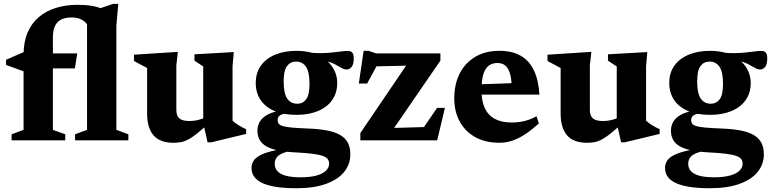

<svg xmlns="http://www.w3.org/2000/svg" viewBox="-20 -744 4088 1018"><path d="M260.5 -55.5 326 -32V0H41.5V-32L105 -55.5V-454Q105 -521.5 126.2 -571.2Q147.5 -621 186.2 -653.8Q225 -686.5 277.5 -702.5Q330 -718.5 392 -718.5Q434.5 -718.5 467.8 -712.8Q501 -707 528.5 -694L495 -695L580.5 -723.5H607L597 -608V-55.5L660.5 -32V0H378V-32L441.5 -55.5V-615Q430.5 -631.5 409.2 -641.5Q388 -651.5 360 -651.5Q328 -651.5 305.8 -641Q283.5 -630.5 272 -607.2Q260.5 -584 260.5 -546ZM389.5 -461 377 -381.5H147.5L105 -366L12 -399.5V-427L113 -471L186.5 -461Z M915 -163.5Q915 -141 922 -127.8Q929 -114.5 944.2 -108.5Q959.5 -102.5 985 -102.5Q1010 -102.5 1034 -108.8Q1058 -115 1075.5 -126L1092 -95.5Q1054 -59.5 1027.2 -38Q1000.5 -16.5 979.8 -5.2Q959 6 940.2 9.5Q921.5 13 899.5 13Q828.5 13 794.2 -26.2Q760 -65.5 760 -143V-383.5L690.5 -420.5V-454L923 -469L915 -397ZM1080.5 10.5 1057.5 -92V-391.5L1011 -422.5V-456L1219.5 -468L1213 -393V-104Q1218 -99 1226.5 -92.8Q1235 -86.5 1245 -80.2Q1255 -74 1265.2 -68.5Q1275.5 -63 1285 -59V-34L1100.5 10.5Z M1551.5 254Q1487 254 1441.5 246.5Q1396 239 1367.8 225Q1339.5 211 1326.5 191.2Q1313.5 171.5 1313.5 147Q1313.5 127.5 1322.8 111.2Q1332 95 1354.8 81.8Q1377.5 68.5 1417.2 58.2Q1457 48 1518 40.5L1565.5 40V49.5Q1513.5 55.5 1485.5 65.8Q1457.5 76 1447 90.8Q1436.5 105.5 1436.5 124.5Q1436.5 147 1450.5 163Q1464.5 179 1494.8 187.5Q1525 196 1574 196Q1624 196 1657.8 186.8Q1691.5 177.5 1708.2 161Q1725 144.5 1725 124.5Q1725 110 1717.8 99.8Q1710.5 89.5 1690.8 82.5Q1671 75.5 1634 71Q1597 66.5 1537.5 63.5Q1478 60 1440 50.2Q1402 40.5 1381.2 24.8Q1360.5 9 1352.5 -10.8Q1344.5 -30.5 1345 -53.5Q1346 -98 1382 -125.5Q1418 -153 1492 -161L1505 -143Q1475 -140.5 1463.5 -131.5Q1452 -122.5 1452 -107Q1452 -96 1457.2 -88.5Q1462.5 -81 1478.8 -75.8Q1495 -70.5 1528 -67.5Q1561 -64.5 1616 -62.5Q1675.5 -60 1717.5 -51.5Q1759.5 -43 1786 -26.8Q1812.5 -10.5 1825 14.2Q1837.5 39 1837.5 74Q1837.5 127 1804.8 167.5Q1772 208 1708.2 231Q1644.5 254 1551.5 254ZM1552 -135Q1483.5 -135 1435 -155.8Q1386.5 -176.5 1361.2 -214.5Q1336 -252.5 1336 -304Q1336 -358 1363.2 -396Q1390.5 -434 1439.2 -454.2Q1488 -474.5 1552.5 -474.5Q1605 -474.5 1645.2 -460.5Q1685.5 -446.5 1712.8 -422.5Q1740 -398.5 1754 -368.2Q1768 -338 1768 -305Q1768 -251.5 1741 -213.2Q1714 -175 1665.2 -155Q1616.5 -135 1552 -135ZM1556 -194Q1586 -194 1603.5 -217.8Q1621 -241.5 1621 -299Q1621 -363 1602.2 -390.2Q1583.5 -417.5 1549.5 -417.5Q1519.5 -417.5 1501.8 -393.8Q1484 -370 1484 -312Q1484 -248.5 1503 -221.2Q1522 -194 1556 -194ZM1628 -428 1615.5 -465.5Q1653.5 -461.5 1685 -462.2Q1716.5 -463 1742.2 -465.8Q1768 -468.5 1788.2 -471.2Q1808.5 -474 1824 -474Q1840 -474 1847.8 -465.2Q1855.5 -456.5 1855.5 -434Q1855.5 -402.5 1844.2 -389Q1833 -375.5 1818.5 -375.5Q1804.5 -375.5 1790.2 -384Q1776 -392.5 1755.8 -403.2Q1735.5 -414 1705 -421.8Q1674.5 -429.5 1628 -428Z M1890.5 0V-38.5L2160 -435.5L2230.5 -398L1925.5 -391L2005.5 -446.5L1926.5 -301H1882.5L1908 -474.5H1934L1974 -461H2315V-422.5L2041.5 -24.5L1972.5 -63L2252.5 -71L2195.5 -23L2297.5 -172H2339L2298 0Z M2628.5 -474.5Q2696 -474.5 2741.2 -448.2Q2786.5 -422 2811 -370.5Q2835.5 -319 2840 -242.5H2496L2495.5 -296L2750 -305L2693.5 -277.5Q2692.5 -325 2684 -354Q2675.5 -383 2659 -396.5Q2642.5 -410 2617.5 -410Q2591.5 -410 2572.5 -396.8Q2553.5 -383.5 2543.2 -351.8Q2533 -320 2533 -264.5Q2533 -206.5 2551.2 -169Q2569.5 -131.5 2605 -113Q2640.5 -94.5 2692 -94.5Q2717.5 -94.5 2739.8 -98Q2762 -101.5 2783 -108.8Q2804 -116 2825 -127.5L2837 -89.5Q2802 -57.5 2768 -34.5Q2734 -11.5 2699.2 0.8Q2664.5 13 2628 13Q2554 13 2500.5 -16.5Q2447 -46 2417.8 -99.2Q2388.5 -152.5 2388.5 -223Q2388.5 -295 2416.2 -351.8Q2444 -408.5 2497.8 -441.5Q2551.5 -474.5 2628.5 -474.5Z M3107.5 -163.5Q3107.5 -141 3114.5 -127.8Q3121.5 -114.5 3136.8 -108.5Q3152 -102.5 3177.5 -102.5Q3202.5 -102.5 3226.5 -108.8Q3250.5 -115 3268 -126L3284.5 -95.5Q3246.5 -59.5 3219.8 -38Q3193 -16.5 3172.2 -5.2Q3151.5 6 3132.8 9.5Q3114 13 3092 13Q3021 13 2986.8 -26.2Q2952.5 -65.5 2952.5 -143V-383.5L2883 -420.5V-454L3115.5 -469L3107.5 -397ZM3273 10.5 3250 -92V-391.5L3203.5 -422.5V-456L3412 -468L3405.5 -393V-104Q3410.5 -99 3419 -92.8Q3427.5 -86.5 3437.5 -80.2Q3447.5 -74 3457.8 -68.5Q3468 -63 3477.5 -59V-34L3293 10.5Z M3744 254Q3679.5 254 3634 246.5Q3588.5 239 3560.2 225Q3532 211 3519 191.2Q3506 171.5 3506 147Q3506 127.5 3515.2 111.2Q3524.5 95 3547.2 81.8Q3570 68.5 3609.8 58.2Q3649.5 48 3710.5 40.5L3758 40V49.5Q3706 55.5 3678 65.8Q3650 76 3639.5 90.8Q3629 105.5 3629 124.5Q3629 147 3643 163Q3657 179 3687.2 187.5Q3717.5 196 3766.5 196Q3816.5 196 3850.2 186.8Q3884 177.5 3900.8 161Q3917.5 144.5 3917.5 124.5Q3917.5 110 3910.2 99.8Q3903 89.5 3883.2 82.5Q3863.5 75.5 3826.5 71Q3789.5 66.5 3730 63.5Q3670.5 60 3632.5 50.2Q3594.5 40.5 3573.8 24.8Q3553 9 3545 -10.8Q3537 -30.5 3537.5 -53.5Q3538.5 -98 3574.5 -125.5Q3610.5 -153 3684.5 -161L3697.5 -143Q3667.5 -140.5 3656 -131.5Q3644.5 -122.5 3644.5 -107Q3644.5 -96 3649.8 -88.5Q3655 -81 3671.2 -75.8Q3687.5 -70.5 3720.5 -67.5Q3753.5 -64.5 3808.5 -62.5Q3868 -60 3910 -51.5Q3952 -43 3978.5 -26.8Q4005 -10.5 4017.5 14.2Q4030 39 4030 74Q4030 127 3997.2 167.5Q3964.5 208 3900.8 231Q3837 254 3744 254ZM3744.5 -135Q3676 -135 3627.5 -155.8Q3579 -176.5 3553.8 -214.5Q3528.5 -252.5 3528.5 -304Q3528.5 -358 3555.8 -396Q3583 -434 3631.8 -454.2Q3680.5 -474.5 3745 -474.5Q3797.5 -474.5 3837.8 -460.5Q3878 -446.5 3905.2 -422.5Q3932.5 -398.5 3946.5 -368.2Q3960.5 -338 3960.5 -305Q3960.5 -251.5 3933.5 -213.2Q3906.5 -175 3857.8 -155Q3809 -135 3744.5 -135ZM3748.5 -194Q3778.5 -194 3796 -217.8Q3813.5 -241.5 3813.5 -299Q3813.5 -363 3794.8 -390.2Q3776 -417.5 3742 -417.5Q3712 -417.5 3694.2 -393.8Q3676.5 -370 3676.5 -312Q3676.5 -248.5 3695.5 -221.2Q3714.5 -194 3748.5 -194ZM3820.5 -428 3808 -465.5Q3846 -461.5 3877.5 -462.2Q3909 -463 3934.8 -465.8Q3960.5 -468.5 3980.8 -471.2Q4001 -474 4016.5 -474Q4032.5 -474 4040.2 -465.2Q4048 -456.5 4048 -434Q4048 -402.5 4036.8 -389Q4025.5 -375.5 4011 -375.5Q3997 -375.5 3982.8 -384Q3968.5 -392.5 3948.2 -403.2Q3928 -414 3897.5 -421.8Q3867 -429.5 3820.5 -428Z"/></svg>

Font: Newsreader
Style: Bold
Weight: 700
Designer: Hugues Gentile
Foundry: Production Type
Version: Version 1.003